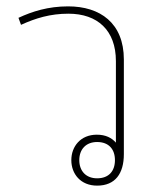

<svg xmlns="http://www.w3.org/2000/svg" viewBox="-20 -578 499 603"><path d="M369 -391C369 -506 294 -558 194 -558C131 -558 81 -542 38 -522L46 -500C92 -521 138 -535 195 -535C286 -535 344 -483 344 -386V-130C331 -145 312 -155 284 -155C233 -155 204 -118 204 -75C204 -32 233 5 285 5C342 5 369 -33 369 -94ZM285 -132C322 -132 341 -109 341 -75C341 -41 322 -18 285 -18C250 -18 229 -41 229 -75C229 -109 250 -132 285 -132Z"/></svg>

Font: Noto Sans Thai Looped Thin
Style: Regular
Weight: 100
Designer: Sasikarn Vongin, Ben Mitchell
Foundry: The Fontpad Ltd
Version: Version 1.001